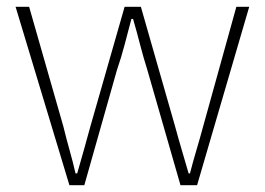

<svg xmlns="http://www.w3.org/2000/svg" viewBox="-20 -547 782 567"><path d="M185 0 26 -527H66L167 -174Q176 -137 185.5 -103.5Q195 -70 203 -35H208Q218 -70 227.5 -103.5Q237 -137 247 -174L348 -527H396L497 -174Q507 -137 517 -103.5Q527 -70 537 -35H541Q550 -70 560 -103.5Q570 -137 580 -174L678 -527H716L562 0H513L415 -341Q403 -379 393.5 -416Q384 -453 373 -491H368Q358 -453 348 -415Q338 -377 325 -339L229 0Z"/></svg>

Font: Shanggu Sans SC VF
Style: Regular
Weight: 250
Designer: GuiWonder
Version: Version 1.021